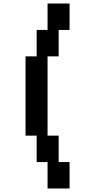

<svg xmlns="http://www.w3.org/2000/svg" viewBox="-20 -1050 540 1090"><path d="M250 20V-130H188V-280H125V-730H188V-880H250V-1030H375V-880H313V-730H250V-280H313V-130H375V20Z"/></svg>

Font: 2P VHS
Style: Regular
Weight: 400
Designer: CodeMan38
Foundry: CodeMan38
Version: Version 3.000